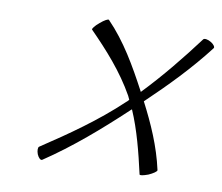

<svg xmlns="http://www.w3.org/2000/svg" viewBox="-68 -641 864 748"><g transform="rotate(10 363.5 -267.0)"><path d="M247 -509C316 -439 381 -367 430 -280C432 -275 435 -270 437 -265C434 -261 430 -257 426 -254C334 -167 229 -94 123 -24C118 -21 118 -7 123 6C129 20 138 28 144 24C252 -48 353 -136 449 -226C451 -228 452 -229 454 -230C487 -154 508 -70 527 14C527 19 542 16 561 9C579 1 594 -9 593 -14C573 -105 536 -188 494 -269C577 -348 657 -430 726 -520C730 -524 723 -535 711 -542C698 -550 684 -552 680 -547C617 -463 550 -380 476 -303L474 -307C426 -397 376 -485 305 -558C302 -561 287 -553 271 -539C255 -526 244 -512 247 -509Z"/></g></svg>

Font: Nupuram ExtraLight Oblique
Style: Regular
Weight: 200
Designer: Santhosh Thottingal (santhosh.thottingal@gmail.com)
Foundry: SMC
Version: Version 1.000